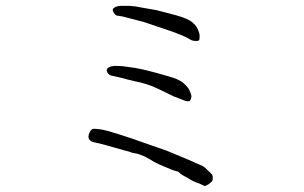

<svg xmlns="http://www.w3.org/2000/svg" viewBox="-20 -658 1040 656"><path d="M501 -160Q536 -148 550 -143Q661 -97 644 -103Q661 -96 672 -91Q682 -85 690 -76Q701 -66 705 -61Q707 -56 707 -49Q707 -41 703 -37Q693 -29 692 -28L680 -22L661 -31Q639 -38 623 -49Q600 -61 596 -65Q590 -71 588 -72Q584 -72 580 -74Q573 -75 541 -89Q509 -102 495 -112Q485 -118 473 -124Q453 -132 448 -133Q432 -135 421 -140Q408 -143 365 -155.5Q322 -168 305 -171Q273 -177 286 -205Q292 -218 300 -218Q308 -218 323 -216Q340 -214 387 -199Q414 -191 501 -160ZM515 -357Q480 -373 442 -380Q408 -388 391 -393Q373 -397 364 -399Q356 -400 351 -405Q346 -410 345 -415Q344 -420 346 -423Q348 -426 354 -429Q360 -432 372 -433Q385 -433 398 -432Q412 -430 441 -426Q470 -421 491 -415Q512 -410 553 -398Q594 -387 608 -373Q623 -360 628 -348Q634 -335 634 -328Q633 -320 630 -315Q624 -308 604 -317Q582 -326 575 -328ZM471 -583Q470 -583 413 -598Q396 -603 385 -604Q377 -604 372 -610Q368 -615 366 -620Q364 -624 367 -629Q370 -632 376 -635Q386 -638 395 -638Q409 -638 422 -638Q443 -637 465 -632Q511 -624 516 -623Q538 -617 581 -606Q624 -594 638 -581Q653 -568 657 -555Q662 -544 662 -535Q662 -526 661 -522Q660 -518 650 -518Q638 -518 630 -523Q612 -535 557 -554Z"/></svg>

Font: ToneOZ-Tsuipita-TC
Style: Tsuipita-TC
Weight: 400
Designer: :Jeffrey Xuan (Chih-Lin Hsuan)  :
Foundry: jeffreyx@gmail.com, cjkFonts.io
Version: Version 0.24071